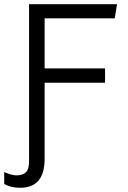

<svg xmlns="http://www.w3.org/2000/svg" viewBox="-39 -706 608 912"><path d="M-19 111Q-5 118 11.5 122.5Q28 127 38 127Q69 127 84 112.5Q99 98 99 60V-686H517L506 -619H173V-381H460V-313H173V47Q173 118 143.5 152Q114 186 57 186Q14 186 -19 168Z"/></svg>

Font: Chivo Light
Style: Regular
Weight: 300
Designer: Hector Gatti
Foundry: Omnibus-Type
Version: Version 1.007